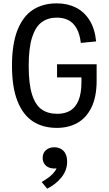

<svg xmlns="http://www.w3.org/2000/svg" viewBox="-20 -762 660 1162"><path d="M564.8 -373.2V-273.8Q564.8 -175.7 533.4 -111.7Q502 -47.7 448 -17.8Q394 12 324.2 12Q239.5 12 179.1 -27.3Q118.7 -66.7 85.6 -150.5Q52.5 -234.3 52.5 -364.7Q52.5 -495 85.4 -578.8Q118.3 -662.7 178.6 -702.2Q238.8 -741.7 323.5 -741.7Q387.8 -741.7 438.7 -716.5Q489.5 -691.3 521.8 -639.8Q554.2 -588.3 561.7 -511.3L469.2 -502.3Q462.5 -557.7 442.8 -591.6Q423 -625.5 393.1 -640.4Q363.2 -655.3 323.7 -655.3Q269.5 -655.3 231.8 -627.2Q194.2 -599.2 173.9 -534.8Q153.7 -470.3 153.7 -363.3Q153.7 -253.8 173.9 -190.1Q194.2 -126.3 232.2 -99.8Q270.2 -73.2 327 -73.2Q373.2 -73.2 405.5 -92.7Q437.8 -112.2 455.4 -155Q473 -197.8 473 -266.8V-322.8L509.2 -293.7H325.3V-373.2ZM238.3 193.3Q238.3 163.7 258.2 146.4Q278.2 129.2 308.7 129.2Q342.7 129.2 364.5 151.3Q386.3 173.5 386.3 216Q386.3 269.2 351.9 311.5Q317.5 353.8 265.5 380L232.3 339.5Q260.5 322.8 279.2 308.4Q297.8 294 311.2 275.8Q324.7 257.5 328.7 234.7L345.7 249.7Q330 257.8 309.7 257.8Q288.7 257.8 272.5 250.1Q256.3 242.3 247.3 227.7Q238.3 213 238.3 193.3Z"/></svg>

Font: Monaspace Neon Var
Style: Regular
Weight: 400
Designer: Riley Cran and the Lettermatic Team
Version: Version 1.000 (Monaspace Neon Var)